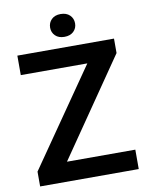

<svg xmlns="http://www.w3.org/2000/svg" viewBox="-96 -959 797 1028"><g transform="rotate(-10 302.5 -445.0)"><path d="M573.7 -105.5V0H37.6V-80.6L400.9 -605H39.1V-710.9H564.5V-632.3L202.1 -105.5ZM237.8 -827.6Q237.8 -854.5 255.9 -872.3Q273.9 -890.1 305.2 -890.1Q336.9 -890.1 355.2 -872.3Q373.5 -854.5 373.5 -827.6Q373.5 -801.3 355.2 -783.7Q336.9 -766.1 305.2 -766.1Q273.9 -766.1 255.9 -783.7Q237.8 -801.3 237.8 -827.6Z"/></g></svg>

Font: Vazirmatn RD UI SemiBold
Style: Regular
Weight: 600
Designer: Saber Rastikerdar
Foundry: Saber Rastikerdar
Version: Version 33.003